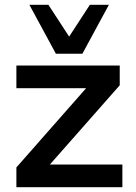

<svg xmlns="http://www.w3.org/2000/svg" viewBox="-20 -777 566 797"><path d="M48 0V-82L364 -441V-411H48V-505H477V-423L158 -61L157 -94H488V0ZM212 -554 102 -757H181L267 -625L353 -757H432L322 -554Z"/></svg>

Font: Mulish ExtraLight
Style: Bold
Weight: 700
Version: Version 3.603